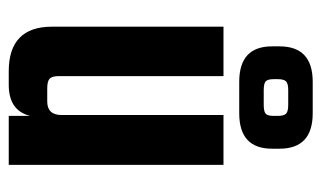

<svg xmlns="http://www.w3.org/2000/svg" viewBox="-168 -567 735 439"><g transform="rotate(90 199.5 -347.5)"><path d="M243 -491H357V0H245V-49Q233 0 174 0H143Q41 0 41 -99V-491H154V-115Q154 -99 160 -93.5Q166 -88 182 -88H212Q243 -88 243 -121ZM239 -527H167Q86 -527 86 -602V-619Q86 -695 167 -695H239Q320 -695 320 -619V-602Q320 -527 239 -527ZM161 -615V-606Q161 -592 166 -587.5Q171 -583 186 -583H220Q235 -583 240 -587.5Q245 -592 245 -606V-615Q245 -629 240 -634Q235 -639 220 -639H186Q171 -639 166 -634Q161 -629 161 -615Z"/></g></svg>

Font: Teko Medium
Style: Regular
Weight: 500
Designer: Manushi Parikh, Jonny Pinhorn
Foundry: Indian Type Foundry
Version: Version 1.106;PS 1.0;hotconv 1.0.78;makeotf.lib2.5.61930; tt